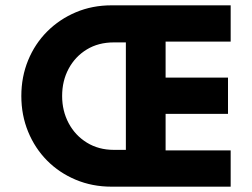

<svg xmlns="http://www.w3.org/2000/svg" viewBox="-20 -700 945 720"><path d="M398 0Q326 0 264 -26Q202 -52 156.5 -98Q111 -144 85.5 -206Q60 -268 60 -340Q60 -412 85.5 -474Q111 -536 157 -582Q203 -628 264.5 -654Q326 -680 398 -680H845V-544H601V-409H835V-273H601V-136H845V0ZM407 -138H452V-541H407Q349 -541 305.5 -514.5Q262 -488 237.5 -442.5Q213 -397 213 -340Q213 -284 237.5 -238Q262 -192 306 -165Q350 -138 407 -138Z"/></svg>

Font: Teachers
Style: Regular
Weight: 400
Designer: Alfredo Marco Pradil, Chank Diesel
Version: Version 1.001